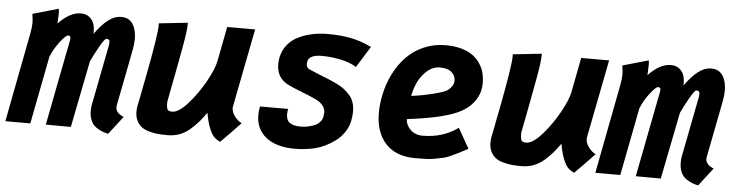

<svg xmlns="http://www.w3.org/2000/svg" viewBox="-66 -667 3209 839"><g transform="rotate(5 1539.0 -247.5)"><path d="M425.3 15.6Q410.6 12.7 399.2 8.3Q387.7 3.9 372.8 -5.9Q357.9 -15.6 349.4 -33.9Q340.8 -52.2 340.8 -77.6Q340.8 -94.2 344.2 -111.3L344.7 -111.8V-112.3Q353 -155.3 369.9 -241.5Q386.7 -327.6 395 -370.6Q396 -375.5 396 -383.3Q396 -391.1 392.8 -394Q389.6 -397 381.3 -397Q374 -397 352.5 -358.9Q331.1 -320.8 318.4 -293Q308.6 -244.1 289.3 -146.5Q270 -48.8 260.3 0Q242.2 0 205.6 -0.2Q168.9 -0.5 150.4 -0.5Q162.6 -62.5 186.5 -186.3Q210.4 -310.1 222.7 -371.6Q224.6 -379.9 224.6 -387.2Q224.6 -397 213.9 -397Q204.1 -397 179.4 -365.2Q154.8 -333.5 140.1 -297.4Q130.4 -247.6 111.3 -148.7Q92.3 -49.8 82.5 0H-26.9Q-14.2 -65.4 10.7 -196Q35.6 -326.7 48.3 -391.6Q53.7 -419.9 53.7 -439Q53.7 -451.2 49.8 -477.5L162.6 -509.8Q164.6 -502.4 164.6 -490.2Q164.6 -482.4 163.6 -466.6Q162.6 -450.7 162.6 -444.8Q212.9 -498 261.2 -498Q284.2 -498 299.1 -485.6Q314 -473.1 318.8 -457.3Q323.7 -441.4 323.7 -422.4Q323.7 -420.9 323.5 -417.7Q323.2 -414.6 323.2 -413.1Q383.3 -498 435.1 -498H439Q472.2 -498 488.8 -472.7Q505.4 -447.3 505.4 -406.7Q505.4 -386.7 500.5 -360.8Q492.7 -319.3 476.3 -235.6Q460 -151.9 451.7 -110.4Q451.2 -107.9 451.2 -103Q451.2 -78.1 486.3 -63.5Q476.1 -50.3 455.8 -23.9Q435.5 2.4 425.3 15.6Z M915.5 8.3Q898.9 0 888.7 -10Q878.4 -20 867.7 -45.7Q856.9 -71.3 849.6 -113.8Q833 -90.3 818.4 -73.2Q803.7 -56.2 783.4 -38.3Q763.2 -20.5 739.3 -11Q715.3 -1.5 689 -1H684.6Q661.6 -1 643.8 -2.4Q626 -3.9 605.5 -9.3Q585 -14.6 571.5 -24.2Q558.1 -33.7 549.1 -50.8Q540 -67.9 540 -91.3Q540 -106.9 543.5 -122.6Q547.4 -140.1 551 -159.7Q554.7 -179.2 559.6 -204.3Q564.5 -229.5 567.9 -246.1Q604 -433.6 604 -475.1Q604 -481.9 603.5 -484.4Q624.5 -486.8 666.7 -491.2Q709 -495.6 730 -498V-493.2Q730 -479 727.3 -456.8Q724.6 -434.6 718 -397.5Q711.4 -360.4 705.8 -330.6Q700.2 -300.8 688.7 -241.2Q677.2 -181.6 670.4 -145.5V-144Q670.4 -119.6 675 -112.3Q679.7 -105 695.8 -105Q724.1 -105 764.9 -151.1Q805.7 -197.3 836.2 -252.7Q866.7 -308.1 873 -340.3Q877.9 -365.7 887.9 -417.2Q897.9 -468.8 902.8 -494.6H1025.4Q1014.2 -437 991.7 -322Q969.2 -207 958 -149.4Q957.5 -147.5 957.5 -144Q957.5 -126.5 971.4 -107.7Q985.4 -88.9 1002.4 -81.1Q988.3 -65.9 959.2 -36.1Q930.2 -6.3 915.5 8.3Z M1187 -268.1Q1139.2 -294.4 1139.2 -352.5Q1139.2 -366.2 1142.1 -381.3Q1148.4 -414.1 1168.7 -438.5Q1189 -462.9 1217.8 -476.3Q1246.6 -489.7 1278.1 -496.1Q1309.6 -502.4 1343.8 -502.4Q1398.9 -502.4 1443.6 -493.9Q1488.3 -485.4 1536.1 -462.4Q1526.9 -446.8 1507.3 -415.8Q1487.8 -384.8 1478.5 -369.6Q1451.2 -387.2 1408.7 -396Q1366.2 -404.8 1326.2 -404.8Q1271 -404.8 1264.6 -375Q1263.2 -368.2 1263.2 -363.8Q1263.2 -350.6 1274.9 -342.3Q1292 -334.5 1318.6 -324Q1345.2 -313.5 1362.1 -306.6Q1378.9 -299.8 1400.1 -289.6Q1421.4 -279.3 1434.3 -269Q1447.3 -258.8 1459.5 -244.9Q1471.7 -231 1477.3 -213.1Q1482.9 -195.3 1482.9 -173.3Q1482.9 -157.7 1479 -135.7Q1473.6 -107.4 1457.5 -83.3Q1441.4 -59.1 1419.2 -43Q1397 -26.9 1374.8 -16.1Q1352.5 -5.4 1330.1 0Q1285.6 9.8 1243.7 9.8Q1162.1 9.8 1116.9 -25.9Q1071.8 -61.5 1071.8 -124Q1071.8 -140.1 1075.7 -161.1H1199.2Q1196.8 -149.9 1196.8 -137.2Q1196.8 -111.8 1212.4 -100.3Q1228 -88.9 1261.7 -88.9Q1274.4 -88.9 1287.8 -91.3Q1301.3 -93.8 1316.4 -99.1Q1331.5 -104.5 1342.5 -115.5Q1353.5 -126.5 1356 -141.6Q1357.9 -154.3 1357.9 -159.2Q1357.9 -183.6 1334 -202.6Q1317.9 -214.4 1261 -236.6Q1204.1 -258.8 1187 -268.1Z M1730 -264.6Q1778.3 -270.5 1827.9 -283.2Q1877.4 -295.9 1888.2 -304.7Q1913.1 -325.2 1913.1 -347.2Q1913.1 -368.7 1896.2 -384Q1879.4 -399.4 1843.3 -399.4Q1806.2 -399.4 1773.9 -362.5Q1741.7 -325.7 1730 -264.6ZM1861.3 -498.5Q1900.9 -498.5 1932.1 -489.3Q1963.4 -480 1982.4 -465.3Q2001.5 -450.7 2014.2 -430.7Q2026.9 -410.6 2031.7 -390.9Q2036.6 -371.1 2036.6 -350.1Q2036.6 -321.3 2028.8 -300.3Q2006.3 -240.7 1937 -210.2Q1867.7 -179.7 1720.2 -162.1Q1720.2 -136.7 1741 -116.2Q1761.7 -95.7 1794.4 -95.7Q1883.8 -95.7 1949.7 -144L1999.5 -56.2Q1969.2 -40 1960.9 -35.9Q1952.6 -31.7 1930.4 -21.2Q1908.2 -10.7 1897.5 -8.5Q1886.7 -6.3 1865.5 -1.7Q1844.2 2.9 1822.8 3.9Q1801.3 4.9 1772 4.9Q1686.5 4.9 1641.1 -44.2Q1595.7 -93.3 1595.7 -178.7Q1595.7 -212.9 1603 -252Q1613.3 -304.7 1635.5 -349.4Q1657.7 -394 1690.2 -427.5Q1722.7 -460.9 1766.6 -479.7Q1810.5 -498.5 1861.3 -498.5Z M2468.3 8.3Q2451.7 0 2441.4 -10Q2431.2 -20 2420.4 -45.7Q2409.7 -71.3 2402.3 -113.8Q2385.7 -90.3 2371.1 -73.2Q2356.4 -56.2 2336.2 -38.3Q2315.9 -20.5 2292 -11Q2268.1 -1.5 2241.7 -1H2237.3Q2214.4 -1 2196.5 -2.4Q2178.7 -3.9 2158.2 -9.3Q2137.7 -14.6 2124.3 -24.2Q2110.8 -33.7 2101.8 -50.8Q2092.8 -67.9 2092.8 -91.3Q2092.8 -106.9 2096.2 -122.6Q2100.1 -140.1 2103.8 -159.7Q2107.4 -179.2 2112.3 -204.3Q2117.2 -229.5 2120.6 -246.1Q2156.7 -433.6 2156.7 -475.1Q2156.7 -481.9 2156.2 -484.4Q2177.2 -486.8 2219.5 -491.2Q2261.7 -495.6 2282.7 -498V-493.2Q2282.7 -479 2280 -456.8Q2277.3 -434.6 2270.8 -397.5Q2264.2 -360.4 2258.5 -330.6Q2252.9 -300.8 2241.5 -241.2Q2230 -181.6 2223.1 -145.5V-144Q2223.1 -119.6 2227.8 -112.3Q2232.4 -105 2248.5 -105Q2276.9 -105 2317.6 -151.1Q2358.4 -197.3 2388.9 -252.7Q2419.4 -308.1 2425.8 -340.3Q2430.7 -365.7 2440.7 -417.2Q2450.7 -468.8 2455.6 -494.6H2578.1Q2566.9 -437 2544.4 -322Q2522 -207 2510.7 -149.4Q2510.3 -147.5 2510.3 -144Q2510.3 -126.5 2524.2 -107.7Q2538.1 -88.9 2555.2 -81.1Q2541 -65.9 2512 -36.1Q2482.9 -6.3 2468.3 8.3Z M3013.2 15.6Q2998.5 12.7 2987.1 8.3Q2975.6 3.9 2960.7 -5.9Q2945.8 -15.6 2937.3 -33.9Q2928.7 -52.2 2928.7 -77.6Q2928.7 -94.2 2932.1 -111.3L2932.6 -111.8V-112.3Q2940.9 -155.3 2957.8 -241.5Q2974.6 -327.6 2982.9 -370.6Q2983.9 -375.5 2983.9 -383.3Q2983.9 -391.1 2980.7 -394Q2977.5 -397 2969.2 -397Q2961.9 -397 2940.4 -358.9Q2918.9 -320.8 2906.2 -293Q2896.5 -244.1 2877.2 -146.5Q2857.9 -48.8 2848.1 0Q2830.1 0 2793.5 -0.2Q2756.8 -0.5 2738.3 -0.5Q2750.5 -62.5 2774.4 -186.3Q2798.3 -310.1 2810.5 -371.6Q2812.5 -379.9 2812.5 -387.2Q2812.5 -397 2801.8 -397Q2792 -397 2767.3 -365.2Q2742.7 -333.5 2728 -297.4Q2718.3 -247.6 2699.2 -148.7Q2680.2 -49.8 2670.4 0H2561Q2573.7 -65.4 2598.6 -196Q2623.5 -326.7 2636.2 -391.6Q2641.6 -419.9 2641.6 -439Q2641.6 -451.2 2637.7 -477.5L2750.5 -509.8Q2752.4 -502.4 2752.4 -490.2Q2752.4 -482.4 2751.5 -466.6Q2750.5 -450.7 2750.5 -444.8Q2800.8 -498 2849.1 -498Q2872.1 -498 2887 -485.6Q2901.9 -473.1 2906.7 -457.3Q2911.6 -441.4 2911.6 -422.4Q2911.6 -420.9 2911.4 -417.7Q2911.1 -414.6 2911.1 -413.1Q2971.2 -498 3022.9 -498H3026.9Q3060.1 -498 3076.7 -472.7Q3093.3 -447.3 3093.3 -406.7Q3093.3 -386.7 3088.4 -360.8Q3080.6 -319.3 3064.2 -235.6Q3047.9 -151.9 3039.6 -110.4Q3039.1 -107.9 3039.1 -103Q3039.1 -78.1 3074.2 -63.5Q3064 -50.3 3043.7 -23.9Q3023.4 2.4 3013.2 15.6Z"/></g></svg>

Font: Fantasque Sans Mono
Style: Bold Italic
Weight: 700
Italic angle: -11°
Monospace: yes
Designer: Jany Belluz
Version: Version 1.7.1